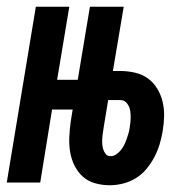

<svg xmlns="http://www.w3.org/2000/svg" viewBox="-36 -540 556 568"><path d="M288 8Q266 8 245 2Q224 -4 209 -17.5Q194 -31 184.5 -50Q175 -69 171.5 -90.5Q168 -112 169 -134Q170 -156 173 -179L179 -216H118L83 0H-16L70 -520H169L133 -304H194L230 -520H330L298 -330H319Q342 -330 363.5 -325Q385 -320 401.5 -308Q418 -296 429 -278Q440 -260 445 -239Q450 -218 449.5 -196Q449 -174 445 -151Q442 -132 436 -112.5Q430 -93 420.5 -75Q411 -57 397.5 -40.5Q384 -24 366 -13Q348 -2 328 3Q308 8 289 8ZM291 -78Q300 -78 308 -83.5Q316 -89 322 -96.5Q328 -104 332 -112.5Q336 -121 339 -129.5Q342 -138 344.5 -147Q347 -156 348 -165Q350 -177 350.5 -189.5Q351 -202 349 -213.5Q347 -225 339.5 -234.5Q332 -244 320 -244H284L271 -165Q270 -156 268.5 -147.5Q267 -139 266.5 -130.5Q266 -122 266.5 -114Q267 -106 269.5 -98Q272 -90 277 -84Q282 -78 291 -78Z"/></svg>

Font: Iosevka SS18 Semibold
Style: Italic
Weight: 600
Italic angle: -9°
Monospace: yes
Designer: Belleve Invis
Foundry: Belleve Invis
Version: Version 25.1.1; ttfautohint (v1.8.4)